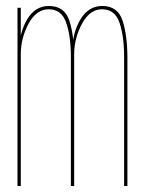

<svg xmlns="http://www.w3.org/2000/svg" viewBox="-20 -622 486 642"><path d="M38.5 0H49.5V-519V-596H38.5ZM217 0H228V-428.5Q228 -503 212 -552.5Q196 -602 143.5 -602Q97.5 -602 71 -557.5Q44.5 -513 44.5 -455L49.5 -440Q49.5 -494.5 75.5 -542.8Q101.5 -591 143 -591Q186 -591 201.5 -545.5Q217 -500 217 -432ZM395 0H406V-428.5Q406 -503 390 -552.5Q374 -602 322 -602Q276 -602 249.2 -557.5Q222.5 -513 222.5 -455L228 -440Q228 -494.5 254.2 -542.8Q280.5 -591 321 -591Q364.5 -591 379.8 -545.5Q395 -500 395 -432Z"/></svg>

Font: Anybody Thin Condensed
Style: Regular
Weight: 100
Width: 3
Version: Version 1.113;gftools[0.9.25]